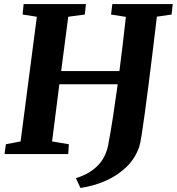

<svg xmlns="http://www.w3.org/2000/svg" viewBox="-20 -763 876 951"><path d="M378.5 168 356 119.5Q407 103.5 440.2 78.2Q473.5 53 491.2 22Q509 -9 515.5 -42.5Q528.5 -111 540.2 -187.8Q552 -264.5 563 -345.5H274L238 -62.5L321 -48.5L318 0H2.5L9 -48.5L82 -62.5L162.5 -680L92 -691L97 -743H405.5L400 -691L318 -680L283 -411H571.5Q580.5 -478 588.2 -546Q596 -614 603.5 -679.5L530 -691L536.5 -743H835.5L830 -691L757 -680.5Q747 -595 736.5 -509.5Q726 -424 716 -345.2Q706 -266.5 697.2 -201.8Q688.5 -137 681.5 -94Q674.5 -51 670 -37Q650 22 605.8 64.5Q561.5 107 502.5 132.8Q443.5 158.5 378.5 168Z"/></svg>

Font: Merriweather ExtraBold
Style: Italic
Weight: 800
Italic angle: -7.8°
Version: Version 2.101